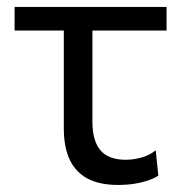

<svg xmlns="http://www.w3.org/2000/svg" viewBox="-20 -516 524 547"><path d="M315.8 10.9Q264.9 10.9 230.6 -6.7Q196.4 -24.4 179.1 -60.1Q161.8 -95.9 161.8 -150.5Q161.8 -194 161.8 -236.6Q161.8 -279.2 161.8 -320Q161.8 -360.7 161.8 -398.9Q161.8 -437 161.8 -471.8H243.3Q243.3 -395.9 243.3 -320.3Q243.3 -244.7 243.3 -168.7Q243.3 -114.8 266.2 -87.8Q289.1 -60.8 338.2 -60.8Q359.9 -60.8 383.1 -67.2Q406.2 -73.7 423.6 -87.8L431.1 -15.6Q420 -8.2 402.7 -2.2Q385.4 3.9 363.5 7.4Q341.7 10.9 315.8 10.9ZM21.6 -429.1V-496.2H454.5V-429.1Q397.3 -429.1 339.4 -429.1Q281.5 -429.1 227 -429.1H174.6Z"/></svg>

Font: Commissioner Thin
Style: Regular
Weight: 100
Designer: Kostas Bartsokas
Foundry: Kostas Bartsokas
Version: Version 1.001;gftools[0.9.23]